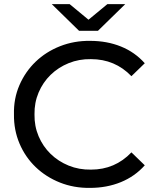

<svg xmlns="http://www.w3.org/2000/svg" viewBox="-20 -907 763 935"><path d="M48 -350Q46 -426 74.5 -492Q103 -558 153.5 -606.5Q204 -655 272.5 -682Q341 -709 419 -708Q501 -708 569 -680.5Q637 -653 685 -599L620 -536Q540 -619 423 -619Q365 -620 314.5 -599.5Q264 -579 226.5 -542.5Q189 -506 168 -456.5Q147 -407 148 -350Q147 -293 168 -243.5Q189 -194 226.5 -157.5Q264 -121 314.5 -100.5Q365 -80 423 -81Q540 -81 620 -165L685 -102Q637 -48 568.5 -20Q500 8 418 8Q340 9 272 -18Q204 -45 153.5 -93.5Q103 -142 75 -208Q47 -274 48 -350ZM590 -887 457 -757H365L232 -887H319L411 -811L503 -887Z"/></svg>

Font: CMG Sans Medium
Style: Regular
Weight: 500
Designer: Julieta Ulanovsky
Foundry: Julieta Ulanovsky
Version: Version 7.200